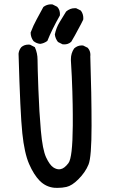

<svg xmlns="http://www.w3.org/2000/svg" viewBox="-20 -868 540 899"><path d="M113.3 -659.2Q116.2 -659.2 120.6 -658.7L142.6 -647.5L143.6 -646Q155.8 -619.1 155.8 -587.9Q155.8 -557.6 159.7 -450.4Q163.6 -343.3 171.4 -255.4Q179.2 -167.5 195.8 -131.3Q212.4 -95.7 230 -84Q243.7 -75.2 256.8 -75.2Q260.7 -75.2 264.2 -76.2Q281.2 -79.1 300.3 -104Q319.8 -128.9 320.8 -279.8Q320.8 -293.5 320.8 -331.8Q320.8 -370.1 318.8 -439.2Q316.9 -508.3 312 -584.5Q312 -587.9 312 -591.3Q312 -618.7 327.1 -641.1Q342.8 -655.3 362.8 -655.3Q365.7 -655.3 369.6 -654.8L391.1 -644L391.6 -643.1Q403.3 -629.9 403.3 -610.4Q403.3 -607.4 402.8 -604.5Q408.7 -426.8 408.7 -279.3Q408.7 -131.8 394.5 -97.7Q379.9 -61.5 346.7 -28.3Q316.9 1.5 291 7.3Q271.5 11.7 249 11.7Q239.7 11.7 233.9 11.2Q194.8 7.3 166 -21.5Q138.2 -49.8 116.2 -100.3Q94.2 -150.9 84.5 -244.1Q74.7 -336.4 66.9 -616.7Q68.8 -634.3 80.1 -647.5Q93.8 -659.2 113.3 -659.2ZM329.6 -829.6Q332.5 -829.6 336.4 -829.6L357.9 -818.8L358.9 -817.9Q370.1 -802.7 370.1 -783.2Q370.1 -780.3 369.6 -775.9L359.4 -755.4Q324.2 -689 313.5 -672.4Q305.2 -665 296.9 -662.6Q288.6 -660.2 283 -660.2Q277.3 -660.2 272.9 -660.6L251.5 -671.4Q238.8 -687.5 236.8 -707Q243.2 -738.3 258.8 -763.7L289.6 -814Q307.6 -829.6 329.6 -829.6ZM123.5 -714.8V-715.8Q135.7 -748.5 151.4 -776.9Q167 -805.2 183.1 -835.4Q199.2 -847.7 218.8 -847.7Q221.7 -847.7 226.1 -847.2L247.6 -836.4Q255.4 -828.1 258.1 -819.3Q260.7 -810.5 260.7 -802.2Q260.7 -799.3 260.3 -795.4Q223.1 -730 201.7 -676.3Q185.5 -664.6 168 -662.6Q149.9 -664.6 136.7 -675.8Q123.5 -693.4 123.5 -714.8Z"/></svg>

Font: Bakudai
Style: Medium
Weight: 500
Version: Version 1.48